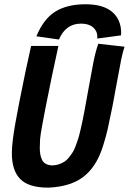

<svg xmlns="http://www.w3.org/2000/svg" viewBox="-20 -861 595 886"><path d="M354 -752Q283.2 -752 252 -678.7L147.9 -693.4Q180.7 -773.4 235.1 -807.4Q289.6 -841.3 374.5 -841.3Q456.5 -841.3 497.8 -805.9Q539.1 -770.5 539.1 -708.5Q539.1 -707 538.8 -703.4Q538.6 -699.7 538.6 -697.8L428.7 -683.1Q429.2 -686 429.2 -691.4Q429.2 -717.8 409.4 -734.9Q389.6 -752 354 -752ZM433.6 -659.2Q454.1 -656.7 494.1 -652.3Q534.2 -647.9 554.7 -645.5Q546.9 -623 538.6 -583.5Q538.1 -581.1 537.4 -576.4Q536.6 -571.8 536.1 -569.3Q528.3 -530.3 516.8 -466.6Q505.4 -402.8 500.5 -378.4Q499.5 -373.5 497.6 -364Q495.6 -354.5 494.6 -349.6Q483.9 -295.4 476.3 -262.5Q468.8 -229.5 455.3 -187Q441.9 -144.5 423.6 -113.3Q405.3 -82 381.3 -59.1Q319.3 0.5 202.6 4.9Q112.3 4.9 73.5 -34.7Q34.7 -74.2 34.7 -153.8Q34.7 -183.6 40 -222.7Q46.9 -276.9 68.8 -388.2Q97.7 -535.6 123.5 -648.9H249.5Q217.3 -503.4 189.9 -362.8Q184.6 -335.9 176.8 -293.9Q166 -236.8 165 -218.8Q163.6 -182.1 163.6 -178.7Q163.6 -162.1 165.8 -149.4Q168 -136.7 173.6 -124.3Q179.2 -111.8 191.4 -105Q203.6 -98.1 221.7 -97.7Q237.8 -98.1 252 -103Q266.1 -107.9 277.1 -114.7Q288.1 -121.6 298.1 -134.3Q308.1 -147 315.4 -158.4Q322.8 -169.9 329.8 -189.2Q336.9 -208.5 341.6 -223.4Q346.2 -238.3 351.8 -262.9Q357.4 -287.6 361.1 -304.7Q364.7 -321.8 370.1 -350.6Q374.5 -373.5 387.7 -447.8Q400.9 -522 410.2 -569.3Q419.9 -620.6 433.6 -659.2Z"/></svg>

Font: Fantasque Sans Mono
Style: Bold Italic
Weight: 700
Italic angle: -11°
Monospace: yes
Designer: Jany Belluz
Version: Version 1.7.1